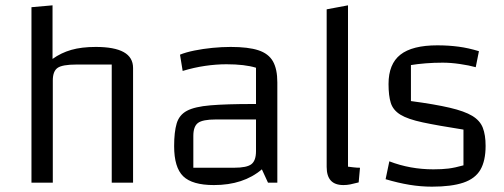

<svg xmlns="http://www.w3.org/2000/svg" viewBox="-20 -685 1890 720"><path d="M98 0V-658L177 -665V-464Q209 -487 247.5 -498Q286 -509 339 -509Q409 -509 444 -489.5Q479 -470 479 -430V0H399V-443H267Q214 -443 196 -430.5Q178 -418 178 -383V0Z M782 9Q701 9 667 -24Q633 -57 633 -137Q633 -190 642.5 -222Q652 -254 681 -269.5Q710 -285 769 -290Q828 -295 928 -295H970V-237H789Q740 -237 722.5 -224Q705 -211 705 -175V-56H858Q906 -56 923 -69.5Q940 -83 940 -118V-431Q898 -444 829 -444Q791 -444 749.5 -438Q708 -432 665 -419L655 -480Q677 -489 709 -495.5Q741 -502 776.5 -505.5Q812 -509 845 -509Q911 -509 949 -496.5Q987 -484 1003.5 -455Q1020 -426 1020 -376V0H985L962 -50Q893 9 782 9Z M1285 -60Q1293 -59 1305.5 -57.5Q1318 -56 1330 -56L1325 -1Q1306 4 1293.5 6.5Q1281 9 1268 9Q1236 9 1220.5 -8Q1205 -25 1205 -59V-650L1285 -665Z M1437 -370Q1437 -445 1481.5 -480Q1526 -515 1620 -515Q1662 -515 1699.5 -510Q1737 -505 1776 -493L1764 -433Q1739 -440 1704.5 -445Q1670 -450 1640 -450Q1607 -450 1576 -447.5Q1545 -445 1521 -441V-306Q1611 -294 1666.5 -281Q1722 -268 1751 -250.5Q1780 -233 1790.5 -206Q1801 -179 1801 -138Q1801 -82 1781.5 -48.5Q1762 -15 1717.5 0Q1673 15 1600 15Q1558 15 1515.5 8Q1473 1 1426 -13L1440 -80Q1518 -50 1605 -50Q1638 -50 1662 -53Q1686 -56 1718 -65V-199Q1622 -214 1565.5 -226Q1509 -238 1481.5 -255Q1454 -272 1445.5 -299Q1437 -326 1437 -370Z"/></svg>

Font: Changa Light
Style: Regular
Weight: 300
Designer: Eduardo Rodriguez Tunni
Foundry: Eduardo Rodriguez Tunni
Version: Version 3.002; ttfautohint (v1.8.2)